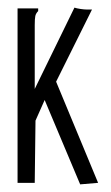

<svg xmlns="http://www.w3.org/2000/svg" viewBox="-20 -479 290 503"><path d="M97 -217 73 -163 71 0H26V-457H80V-450Q74 -444 72.5 -437Q71 -430 71 -413V-246L175 -459Q181 -457 191 -455.5Q201 -454 208 -454H221L127 -265L237 0L190 4Z"/></svg>

Font: Inconsolata UltraCondensed
Style: Regular
Weight: 400
Width: 1
Monospace: yes
Designer: Raph Levien, Cyreal, Brenton Simpson
Foundry: Raph Levien, Cyreal, Google
Version: Version 3.000; ttfautohint (v1.8.2.53-6de2)